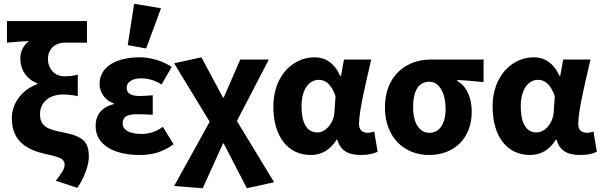

<svg xmlns="http://www.w3.org/2000/svg" viewBox="-20 -813 3200 1022"><path d="M277 149 392 187C435 123 453 57 453 23C453 -53 428 -86 322 -107C233 -124 193 -139 193 -207C193 -269 245 -310 313 -310C340 -310 364 -308 394 -301V-416C367 -408 349 -407 321 -407C269 -407 235 -451 235 -497C235 -552 272 -586 326 -586H443V-701H17V-586C71 -591 96 -593 134 -594C104 -573 88 -536 88 -502C88 -442 121 -392 179 -369V-365C105 -340 43 -270 43 -184C43 -59 126 -14 228 8C303 24 324 35 324 63C324 88 306 111 277 149Z M694 -793 660 -573 758 -555 837 -769ZM489 -141C489 -39 593 12 721 12C784 12 840 1 904 -45L847 -138C808 -109 767 -100 735 -100C668 -100 633 -121 633 -156C633 -191 656 -205 708 -205C735 -205 765 -204 793 -202V-306C770 -304 745 -302 724 -302C677 -302 654 -317 654 -346C654 -376 684 -396 731 -396C769 -396 807 -385 840 -363L894 -457C845 -489 782 -508 723 -508C611 -508 510 -465 510 -366C510 -326 535 -279 586 -263V-259C526 -243 489 -208 489 -141Z M907 177 1059 189 1167 -49H1171L1294 189L1439 157L1241 -169L1411 -496H1259L1171 -294H1167L1052 -508L907 -476L1096 -165Z M1435 -246C1435 -84 1514 12 1634 12C1692 12 1738 -15 1772 -70H1775C1793 -10 1833 12 1903 12C1943 12 1971 4 1990 -5L1972 -113C1960 -109 1949 -106 1939 -106C1912 -106 1891 -119 1891 -152C1891 -228 1930 -381 1956 -496H1811L1795 -409H1791C1759 -480 1710 -508 1654 -508C1540 -508 1435 -410 1435 -246ZM1760 -215C1756 -156 1713 -108 1669 -108C1618 -108 1585 -151 1585 -247C1585 -346 1631 -388 1677 -388C1717 -388 1745 -360 1766 -301Z M2029 -242C2029 -78 2135 12 2264 12C2397 12 2491 -76 2491 -219C2491 -294 2463 -355 2413 -383V-387C2465 -385 2500 -381 2554 -376V-496H2271C2147 -496 2029 -414 2029 -242ZM2352 -234C2352 -153 2319 -106 2266 -106C2213 -106 2179 -156 2179 -242C2179 -338 2213 -378 2266 -378C2321 -378 2352 -312 2352 -234Z M2602 -246C2602 -84 2681 12 2801 12C2859 12 2905 -15 2939 -70H2942C2960 -10 3000 12 3070 12C3110 12 3138 4 3157 -5L3139 -113C3127 -109 3116 -106 3106 -106C3079 -106 3058 -119 3058 -152C3058 -228 3097 -381 3123 -496H2978L2962 -409H2958C2926 -480 2877 -508 2821 -508C2707 -508 2602 -410 2602 -246ZM2927 -215C2923 -156 2880 -108 2836 -108C2785 -108 2752 -151 2752 -247C2752 -346 2798 -388 2844 -388C2884 -388 2912 -360 2933 -301Z"/></svg>

Font: Cambridge Sans Bold
Style: Regular
Weight: 700
Version: Version 2.020;PS 002.020;hotconv 1.0.88;makeotf.lib2.5.64775